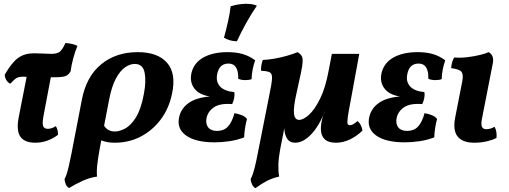

<svg xmlns="http://www.w3.org/2000/svg" viewBox="-20 -741 2675 1009"><path d="M165 9Q110 9 87.5 -22Q65 -53 78 -123L120 -337Q112 -338 106 -338Q80 -338 68 -331.5Q56 -325 34 -301Q20 -308 12.5 -321.5Q5 -335 5 -349Q43 -414 76.5 -437.5Q110 -461 159 -461Q182 -461 206.5 -459.5Q231 -458 250 -458Q280 -458 294 -469Q308 -480 324 -515Q340 -514 358 -510Q376 -506 387 -500Q374 -469 364.5 -433Q355 -397 351 -366Q340 -347 324 -341Q308 -335 266 -335Q257 -335 247 -335L210 -139Q201 -94 206.5 -79Q212 -64 231 -64Q252 -64 273 -78Q285 -61 285 -33Q263 -15 231.5 -3Q200 9 165 9Z M343 247Q331 240 326 228Q321 216 319 201Q325 189 330 174.5Q335 160 341 134.5Q347 109 356 64L410 -216Q433 -338 511 -402.5Q589 -467 704 -467Q809 -467 858 -411Q907 -355 884 -248Q868 -171 825 -113.5Q782 -56 720 -23.5Q658 9 583 9Q561 9 545.5 6Q530 3 512 -3L503 46Q496 84 491.5 122Q487 160 490 187Q453 192 415 209Q377 226 343 247ZM554 -220 527 -80Q547 -50 583 -50Q608 -50 637.5 -65.5Q667 -81 694 -123.5Q721 -166 736 -247Q749 -314 740 -359.5Q731 -405 688 -405Q663 -405 637 -387Q611 -369 589 -328Q567 -287 554 -220Z M1108 7Q1007 7 957 -29.5Q907 -66 922 -128Q933 -173 972.5 -200.5Q1012 -228 1083 -234Q1026 -243 1001 -276.5Q976 -310 986 -357Q999 -411 1049 -439Q1099 -467 1176 -467Q1221 -467 1255.5 -457Q1290 -447 1321 -424Q1304 -377 1302 -325Q1289 -320 1268.5 -320Q1248 -320 1232 -327Q1234 -407 1181 -407Q1131 -407 1121 -349Q1114 -311 1136.5 -286.5Q1159 -262 1211 -257Q1214 -242 1210.5 -225Q1207 -208 1200 -194Q1136 -199 1104 -177Q1072 -155 1065 -119Q1060 -89 1074.5 -71Q1089 -53 1121 -53Q1156 -53 1177.5 -75.5Q1199 -98 1212 -146Q1229 -144 1248.5 -136.5Q1268 -129 1278 -116Q1272 -95 1268 -69.5Q1264 -44 1263 -19Q1226 -5 1186 1Q1146 7 1108 7ZM1225 -524Q1186 -525 1157 -543Q1170 -590 1179 -631Q1188 -672 1192 -708Q1235 -721 1274 -721Q1308 -721 1330 -711Q1301 -669 1273.5 -619.5Q1246 -570 1225 -524Z M1322 248Q1310 240 1304.5 228Q1299 216 1297 201Q1303 189 1308 175Q1313 161 1319.5 135.5Q1326 110 1335 63L1395 -240Q1408 -301 1409.5 -327.5Q1411 -354 1397.5 -361Q1384 -368 1352 -369Q1351 -382 1353.5 -397.5Q1356 -413 1361 -426Q1390 -427 1423.5 -433Q1457 -439 1488.5 -448Q1520 -457 1544 -467Q1558 -458 1564.5 -448.5Q1571 -439 1570.5 -419Q1570 -399 1562 -360.5Q1554 -322 1539 -255Q1521 -176 1525 -143.5Q1529 -111 1552 -111Q1574 -111 1604 -138Q1634 -165 1662.5 -223Q1691 -281 1708 -374L1724 -458H1868L1822 -207Q1811 -151 1807.5 -124.5Q1804 -98 1807 -90.5Q1810 -83 1818 -83Q1827 -83 1836 -88Q1845 -93 1859 -105Q1880 -87 1885 -55Q1856 -26 1819.5 -8.5Q1783 9 1746 9Q1708 9 1689.5 -6.5Q1671 -22 1667.5 -48Q1664 -74 1671 -106Q1672 -113 1675.5 -126.5Q1679 -140 1686 -154H1685Q1669 -108 1644 -71Q1619 -34 1590 -12.5Q1561 9 1532 9Q1502 9 1488.5 -13Q1475 -35 1474 -67L1452 46Q1444 89 1443 124Q1442 159 1447 187Q1411 195 1383 209.5Q1355 224 1322 248Z M2107 7Q2006 7 1956 -29.5Q1906 -66 1921 -128Q1932 -173 1971.5 -200.5Q2011 -228 2082 -234Q2025 -243 2000 -276.5Q1975 -310 1985 -357Q1998 -411 2048 -439Q2098 -467 2175 -467Q2220 -467 2254.5 -457Q2289 -447 2320 -424Q2303 -377 2301 -325Q2288 -320 2267.5 -320Q2247 -320 2231 -327Q2233 -407 2180 -407Q2130 -407 2120 -349Q2113 -311 2135.5 -286.5Q2158 -262 2210 -257Q2213 -242 2209.5 -225Q2206 -208 2199 -194Q2135 -199 2103 -177Q2071 -155 2064 -119Q2059 -89 2073.5 -71Q2088 -53 2120 -53Q2155 -53 2176.5 -75.5Q2198 -98 2211 -146Q2228 -144 2247.5 -136.5Q2267 -129 2277 -116Q2271 -95 2267 -69.5Q2263 -44 2262 -19Q2225 -5 2185 1Q2145 7 2107 7Z M2472 9Q2411 9 2385 -23.5Q2359 -56 2372 -123L2409 -312Q2416 -347 2406.5 -362Q2397 -377 2351 -383Q2352 -398 2355.5 -412Q2359 -426 2367 -439Q2400 -436 2436.5 -440.5Q2473 -445 2503.5 -452.5Q2534 -460 2548 -467Q2561 -460 2567.5 -446Q2574 -432 2570 -409L2513 -118Q2507 -88 2512.5 -75Q2518 -62 2536 -62Q2558 -62 2579 -75Q2593 -49 2589 -16Q2571 -6 2539.5 1.5Q2508 9 2472 9Z"/></svg>

Font: Vollkorn
Style: Bold Italic
Weight: 700
Italic angle: -11°
Designer: Friedrich Althausen
Foundry: Friedrich Althausen
Version: Version 5.000; ttfautohint (v1.8.3)